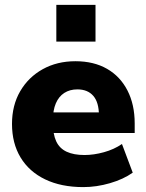

<svg xmlns="http://www.w3.org/2000/svg" viewBox="-20 -753 595 784"><path d="M320 11Q230 11 164.5 -20.5Q99 -52 64 -110Q29 -168 29 -247Q29 -323 62.5 -380.5Q96 -438 154.5 -470.5Q213 -503 288 -503Q363 -503 417 -472Q471 -441 500.5 -383.5Q530 -326 530 -249V-210H178V-294H400L384 -281Q384 -335 361 -361.5Q338 -388 296 -388Q265 -388 242.5 -373.5Q220 -359 208 -331Q196 -303 196 -261V-252Q196 -205 209.5 -176Q223 -147 252 -133.5Q281 -120 325 -120Q363 -120 404.5 -131.5Q446 -143 478 -165L522 -48Q484 -21 429 -5Q374 11 320 11ZM210 -583V-733H370V-583Z"/></svg>

Font: Nunito Sans 12pt Black
Style: Regular
Weight: 900
Designer: Vernon Adams
Foundry: Vernon Adams
Version: Version 3.101;gftools[0.9.27]